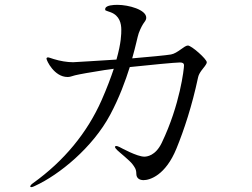

<svg xmlns="http://www.w3.org/2000/svg" viewBox="-20 -761 1040 793"><path d="M756 -573C741 -573 714 -541 686 -536C671 -533 586 -525 526 -520C541 -572 548 -610 553 -624C562 -648 570 -661 576 -669C582 -677 584 -682 584 -688C584 -721 511 -741 465 -741C447 -741 420 -739 415 -727C414 -723 414 -720 416 -718C420 -716 427 -714 438 -710C474 -696 481 -664 481 -638C481 -622 481 -585 461 -515C409 -512 293 -504 282 -504C257 -504 228 -509 202 -517C189 -521 182 -524 178 -524C175 -524 172 -522 172 -519C172 -511 204 -443 259 -443C269 -443 272 -445 290 -450C306 -454 356 -463 414 -472L450 -477C438 -441 422 -398 400 -348C340 -212 244 -96 117 -5C110 0 105 5 105 9C105 11 107 12 109 12C113 12 118 10 124 7C225 -39 363 -152 435 -287C473 -358 498 -427 516 -484C600 -493 705 -503 723 -503C732 -503 740 -501 740 -491C740 -478 724 -329 648 -171C622 -117 586 -114 576 -114C546 -114 481 -150 473 -154C466 -157 464 -158 460 -158C459 -158 455 -158 455 -154C455 -151 458 -147 464 -141C473 -132 516 -98 527 -83C535 -72 543 -63 543 -44C543 -24 557 -17 573 -17C599 -17 664 -37 709 -148C740 -224 773 -323 798 -441C800 -451 805 -460 813 -471C821 -482 834 -495 834 -504C834 -517 771 -573 756 -573Z"/></svg>

Font: Shippori Mincho OTF
Style: Regular
Weight: 400
Designer: FONTDASU
Foundry: FONTDASU / Google Inc. / but / Adobe
Version: Version 3.300;hotconv 1.0.109;makeotfexe 2.5.65596